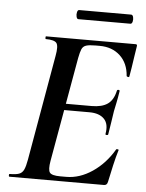

<svg xmlns="http://www.w3.org/2000/svg" viewBox="-53 -795 638 839"><g transform="rotate(5 265.5 -376.0)"><path d="M20 0Q17 0 17 -6Q17 -12 20 -12Q47 -12 61 -17Q75 -22 82 -37Q89 -52 94 -81L175 -544Q183 -587 173.5 -600Q164 -613 126 -613Q124 -613 124 -619Q124 -625 126 -625H519Q527 -625 525 -616Q522 -597 518 -571Q514 -545 510.5 -521Q507 -497 504 -482Q503 -478 497.5 -479.5Q492 -481 492 -483Q488 -539 453 -571.5Q418 -604 363 -604H345Q317 -604 303.5 -599.5Q290 -595 284.5 -582Q279 -569 274 -543L193 -85Q186 -45 195 -33Q204 -21 241 -21H267Q326 -21 381.5 -58.5Q437 -96 474 -159Q476 -162 481.5 -160.5Q487 -159 485 -157Q476 -128 467 -88.5Q458 -49 451 -15Q448 0 435 0ZM434 -222Q433 -218 427 -218.5Q421 -219 422 -223Q430 -267 408.5 -289Q387 -311 344 -311H187L191 -339H351Q396 -339 421 -356.5Q446 -374 455 -415Q456 -420 462 -419.5Q468 -419 467 -414Q462 -382 458 -363.5Q454 -345 450 -325Q446 -300 442.5 -275.5Q439 -251 434 -222ZM260 -712Q254 -712 251.5 -722Q249 -732 251.5 -742Q254 -752 260 -752H488Q495 -752 497.5 -742Q500 -732 497.5 -722Q495 -712 488 -712Z"/></g></svg>

Font: Cormorant
Style: Bold Italic
Weight: 700
Italic angle: -10°
Designer: Christian Thalmann (Catharsis Fonts)
Foundry: Catharsis Fonts
Version: Version 4.000